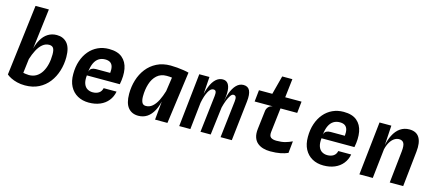

<svg xmlns="http://www.w3.org/2000/svg" viewBox="-55 -1335 4310 1897"><g transform="rotate(15 2100.0 -386.0)"><path d="M227.5 6.5Q184 6.5 147.2 -2.8Q110.5 -12 82.8 -26Q55 -40 38.5 -54.5L127 -779.5H263.5L231.5 -518.5L213 -367Q226.5 -419 248.5 -457.5Q276 -506 315.8 -531Q355.5 -556 406 -556Q473 -556 512.5 -510.5Q552 -465 552 -368.5Q552 -295.5 531.2 -228Q510.5 -160.5 469.8 -107.8Q429 -55 368.2 -24.2Q307.5 6.5 227.5 6.5ZM181.5 -109.5Q192.5 -107 204.5 -105.5Q224.5 -102.5 239.5 -102.5Q283 -102.5 315.5 -122.2Q348 -142 369.8 -177.5Q391.5 -213 402.5 -259.5Q413.5 -306 413.5 -359Q413.5 -405.5 400.5 -424.2Q387.5 -443 358 -443Q321 -443 290.8 -418.2Q260.5 -393.5 237 -348.5Q215.5 -307.5 199 -254.5Z M881 7.5Q815.5 7.5 765.8 -20.2Q716 -48 688.2 -100.5Q660.5 -153 661 -226.5Q661 -300.5 681.5 -361Q702 -421.5 739 -465.2Q776 -509 827.2 -532.8Q878.5 -556.5 940 -556.5Q1028 -556.5 1076 -516.2Q1124 -476 1136.8 -406.2Q1149.5 -336.5 1131.5 -247.5H794.5Q789 -194 801.2 -161.8Q813.5 -129.5 838 -115.2Q862.5 -101 892 -101Q929 -101 954.5 -117.5Q980 -134 987.5 -168.5H1119.5Q1109.5 -114.5 1077.5 -74.8Q1045.5 -35 995.5 -13.8Q945.5 7.5 881 7.5ZM798 -286Q805 -312 822.2 -321.5Q839.5 -331 864.5 -331H1011Q1015 -369.5 1008 -395.2Q1001 -421 981.8 -434Q962.5 -447 929.5 -447Q893 -447 865.2 -429.5Q837.5 -412 820.5 -376.2Q803.5 -340.5 798 -286Z M1558.5 0 1576.5 -189Q1563.5 -135.5 1542.5 -96Q1515.5 -45 1476.5 -19.2Q1437.5 6.5 1387 6.5Q1320.5 6.5 1282.8 -39.2Q1245 -85 1245 -180.5Q1245 -254 1265.5 -321.5Q1286 -389 1327 -441.8Q1368 -494.5 1428.8 -525.2Q1489.5 -556 1570 -556Q1601 -556 1636.8 -552.8Q1672.5 -549.5 1704.8 -544.5Q1737 -539.5 1757.5 -533.5L1685 0ZM1612.5 -444Q1599 -445.5 1587.5 -446.5Q1569 -447.5 1558.5 -447.5Q1497.5 -447.5 1458.8 -412.2Q1420 -377 1401.8 -318.5Q1383.5 -260 1383.5 -191Q1383.5 -153 1394.8 -129.8Q1406 -106.5 1435 -106.5Q1472 -106.5 1501.2 -131.5Q1530.5 -156.5 1553.5 -202Q1574.5 -244 1591.5 -300Z M1805.5 0 1864.5 -546H1968.5L1956.5 -369.5Q1966.5 -412 1980 -445Q2002 -500 2033.2 -528.5Q2064.5 -557 2103.5 -557Q2138 -557 2156.5 -532.5Q2175 -508 2178 -462.8Q2181 -417.5 2169 -354V-352Q2177.5 -397.5 2190.5 -434Q2211.5 -493 2243 -525Q2274.5 -557 2315.5 -557Q2362 -557 2380 -519.5Q2398 -482 2389.5 -407L2343.5 0H2228.5L2272 -377.5Q2275.5 -407 2269.5 -422.2Q2263.5 -437.5 2243 -437.5Q2228.5 -437.5 2213.5 -415.5Q2198.5 -393.5 2185.2 -359Q2172 -324.5 2162.5 -285.5L2127.5 0H2023L2067 -377.5Q2070.5 -407.5 2064.8 -422.5Q2059 -437.5 2038.5 -437.5Q2010 -437.5 1986.5 -392.2Q1963 -347 1949.5 -276.5L1919.5 0Z M2737.5 8.5Q2699.5 8.5 2665.5 -1Q2631.5 -10.5 2606 -31.8Q2580.5 -53 2568.8 -88.2Q2557 -123.5 2563 -175L2586 -368Q2588 -379.5 2595 -392.5Q2602 -405.5 2615.5 -415.2Q2629 -425 2648.5 -427.5H2462.5L2475 -546H2611.5L2661.5 -737H2765.5L2743.5 -546H2910.5L2898 -427.5H2727L2698 -178.5Q2693.5 -137.5 2713 -123Q2732.5 -108.5 2771 -108.5Q2823 -108.5 2859 -118.5Q2895 -128.5 2929.5 -145L2917 -23.5Q2885 -9 2841 -0.2Q2797 8.5 2737.5 8.5Z M3281 7.5Q3215.5 7.5 3165.8 -20.2Q3116 -48 3088.2 -100.5Q3060.5 -153 3061 -226.5Q3061 -300.5 3081.5 -361Q3102 -421.5 3139 -465.2Q3176 -509 3227.2 -532.8Q3278.5 -556.5 3340 -556.5Q3428 -556.5 3476 -516.2Q3524 -476 3536.8 -406.2Q3549.5 -336.5 3531.5 -247.5H3194.5Q3189 -194 3201.2 -161.8Q3213.5 -129.5 3238 -115.2Q3262.5 -101 3292 -101Q3329 -101 3354.5 -117.5Q3380 -134 3387.5 -168.5H3519.5Q3509.5 -114.5 3477.5 -74.8Q3445.5 -35 3395.5 -13.8Q3345.5 7.5 3281 7.5ZM3198 -286Q3205 -312 3222.2 -321.5Q3239.5 -331 3264.5 -331H3411Q3415 -369.5 3408 -395.2Q3401 -421 3381.8 -434Q3362.5 -447 3329.5 -447Q3293 -447 3265.2 -429.5Q3237.5 -412 3220.5 -376.2Q3203.5 -340.5 3198 -286Z M3648.5 0 3708 -546.5H3829L3816.5 -345Q3829.5 -404.5 3851 -447Q3879 -502 3919.8 -529.5Q3960.5 -557 4012 -557Q4084.5 -557 4115 -506.5Q4145.5 -456 4135 -361.5L4096.5 0H3959L3994 -326.5Q4000.5 -388.5 3986.5 -413Q3972.5 -437.5 3937.5 -437.5Q3915.5 -437.5 3892.8 -424Q3870 -410.5 3850.5 -380.5Q3831 -350.5 3819 -302L3785.5 0Z"/></g></svg>

Font: Spline Sans Mono SemiBold
Style: Italic
Weight: 600
Italic angle: -4°
Monospace: yes
Version: Version 1.004